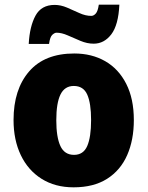

<svg xmlns="http://www.w3.org/2000/svg" viewBox="-20 -792 633 822"><path d="M553 -278Q553 -193 524.5 -128Q496 -63 438.5 -26.5Q381 10 295 10Q216 10 158 -26.5Q100 -63 69 -128Q38 -193 38 -278Q38 -409 104.5 -486Q171 -563 298 -563Q373 -563 430.5 -530Q488 -497 520.5 -433Q553 -369 553 -278ZM221 -277Q221 -205 238.5 -167Q256 -129 297 -129Q337 -129 353.5 -167Q370 -205 370 -278Q370 -350 353.5 -387Q337 -424 296 -424Q257 -424 239 -387.5Q221 -351 221 -277ZM103 -604Q107 -679 132 -725Q157 -771 214 -771Q240 -771 267 -759.5Q294 -748 320 -736Q346 -724 371 -724Q381 -724 390 -734Q399 -744 403 -772H491Q487 -685 456.5 -645Q426 -605 381 -605Q353 -605 324.5 -617Q296 -629 270 -640.5Q244 -652 222 -652Q214 -652 204 -643Q194 -634 190 -604Z"/></svg>

Font: Noto Sans Khmer UI SemiCondensed Black
Style: Regular
Weight: 900
Width: 4
Designer: Danh Hong and the Monotype Design Team
Foundry: Monotype Imaging Inc.
Version: Version 2.002; ttfautohint (v1.8.4.7-5d5b)